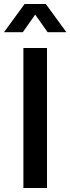

<svg xmlns="http://www.w3.org/2000/svg" viewBox="-25 -940 352 960"><path d="M92 0V-700H210V0ZM213 -779 151 -867 89 -779H-5L98 -920H204L307 -779Z"/></svg>

Font: Sapa
Style: Regular
Weight: 400
Version: Version 1.20 June 8, 2016